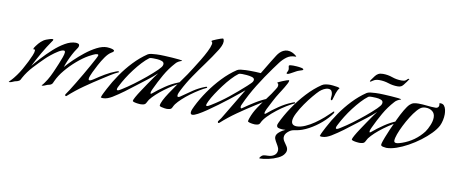

<svg xmlns="http://www.w3.org/2000/svg" viewBox="-110 -865 3304 1397"><g transform="rotate(10 1542.5 -166.5)"><path d="M388 38Q381 38 381 29Q381 25 385 21Q391 14 406.5 -11Q422 -36 443 -70Q464 -104 485.5 -141.5Q507 -179 526 -212.5Q545 -246 556.5 -268.5Q568 -291 568 -295Q568 -302 560 -302Q548 -302 529 -292.5Q510 -283 499 -277Q460 -255 417.5 -218.5Q375 -182 339.5 -139.5Q304 -97 285 -55Q281 -47 278 -39.5Q275 -32 266 -27Q259 -23 250 -21.5Q241 -20 233 -16Q226 -13 218.5 -10Q211 -7 204 -7Q200 -7 200 -8L201 -10Q206 -15 210.5 -20.5Q215 -26 219 -32Q238 -58 252.5 -87Q267 -116 279 -145Q285 -159 296 -185Q307 -211 316 -236.5Q325 -262 325 -274Q325 -286 315 -286Q300 -286 275 -270.5Q250 -255 226 -235.5Q202 -216 190 -204Q152 -167 114 -126Q76 -85 50 -38Q46 -30 42 -22.5Q38 -15 28 -11Q20 -7 11 -5.5Q2 -4 -6 0Q-13 3 -20.5 6Q-28 9 -36 9Q-40 9 -40 7Q-40 6 -30 -3.5Q-20 -13 -7 -29Q11 -51 27.5 -76.5Q44 -102 57 -128Q64 -140 76 -164Q88 -188 98 -212Q108 -236 108 -248Q108 -259 101.5 -256.5Q95 -254 95 -260Q95 -265 100.5 -273Q106 -281 109 -285Q122 -303 138.5 -318.5Q155 -334 176 -342Q184 -345 198 -349.5Q212 -354 220 -354Q226 -354 226 -350Q226 -344 220 -338Q186 -289 157 -238.5Q128 -188 101 -135Q123 -162 157 -199Q191 -236 231 -272.5Q271 -309 312.5 -333Q354 -357 391 -357Q399 -357 408.5 -354Q418 -351 418 -340Q418 -333 413.5 -324.5Q409 -316 404 -310Q392 -293 378.5 -267.5Q365 -242 353.5 -215Q342 -188 336 -168Q358 -194 392 -227Q426 -260 466 -291.5Q506 -323 546 -343.5Q586 -364 620 -364Q625 -364 638.5 -362.5Q652 -361 663.5 -357Q675 -353 675 -347Q675 -342 668 -337Q661 -332 657 -330Q636 -317 615 -287Q594 -257 576.5 -224Q559 -191 548 -168Q544 -158 536.5 -141.5Q529 -125 529 -114Q529 -105 537 -105Q544 -105 553 -110.5Q562 -116 567 -119Q602 -143 639 -165Q676 -187 716 -202Q718 -202 724 -204.5Q730 -207 731 -207Q737 -207 737 -200Q708 -187 680 -169Q652 -151 625 -134Q565 -96 505 -54Q445 -12 392 36Q390 38 388 38Z M655 6Q647 6 639 3Q644 -14 653.5 -32Q663 -50 671 -66Q700 -122 738 -177Q776 -232 822 -280.5Q868 -329 920 -364Q929 -370 947 -372.5Q965 -375 984.5 -375.5Q1004 -376 1014 -376Q1020 -376 1045 -375Q1070 -374 1100 -372Q1130 -370 1152.5 -367.5Q1175 -365 1176 -361Q1164 -358 1151 -351Q1138 -344 1130 -334Q1088 -288 1057 -233.5Q1026 -179 1000 -123Q997 -116 993.5 -108Q990 -100 990 -92Q990 -86 993 -86Q995 -86 998 -88Q1001 -90 1002 -91Q1037 -121 1083.5 -152.5Q1130 -184 1173 -200Q1174 -201 1182 -204Q1190 -207 1191 -207Q1194 -207 1195 -204.5Q1196 -202 1197 -200Q1174 -190 1144 -171.5Q1114 -153 1083.5 -130.5Q1053 -108 1027.5 -84.5Q1002 -61 987 -41Q983 -35 980 -29Q977 -23 973 -16Q967 -4 955 -1Q943 2 930 2Q926 2 912 0.5Q898 -1 885.5 -4.5Q873 -8 873 -13Q873 -20 885.5 -42.5Q898 -65 918 -95Q938 -125 958.5 -155.5Q979 -186 996 -209.5Q1013 -233 1020 -242Q988 -212 952.5 -185Q917 -158 882 -131Q844 -101 804 -71.5Q764 -42 722 -16Q707 -7 690 -0.5Q673 6 655 6ZM750 -69Q756 -69 764.5 -74Q773 -79 778 -82Q817 -106 859.5 -137.5Q902 -169 943 -203Q984 -237 1016 -268Q1024 -276 1035 -289Q1046 -302 1046 -315Q1046 -329 1030 -335Q1014 -341 994.5 -342Q975 -343 965 -343Q959 -343 950 -342.5Q941 -342 936 -338Q913 -321 887 -293Q861 -265 835.5 -231.5Q810 -198 789.5 -165Q769 -132 756 -106Q753 -101 748.5 -91.5Q744 -82 744 -75Q744 -69 750 -69Z M1125 2Q1122 2 1109 0.5Q1096 -1 1084 -4.5Q1072 -8 1072 -13Q1072 -27 1085 -53Q1098 -79 1119 -110.5Q1140 -142 1162 -173.5Q1184 -205 1203 -231Q1222 -257 1232 -272Q1245 -292 1266 -324.5Q1287 -357 1309 -393.5Q1331 -430 1347.5 -463Q1364 -496 1368 -517Q1369 -519 1369 -523Q1369 -533 1365 -535Q1361 -537 1361 -541Q1361 -543 1371.5 -548Q1382 -553 1396 -558.5Q1410 -564 1422.5 -568.5Q1435 -573 1439 -573Q1445 -573 1447 -565Q1449 -557 1449 -553Q1449 -536 1440.5 -517.5Q1432 -499 1423 -485Q1387 -428 1347 -373.5Q1307 -319 1269 -263.5Q1231 -208 1200 -147Q1196 -140 1191 -128Q1186 -116 1186 -107Q1186 -98 1193 -98Q1199 -98 1206.5 -103Q1214 -108 1218 -111Q1254 -137 1291 -161.5Q1328 -186 1369 -202Q1370 -202 1376 -204.5Q1382 -207 1383 -207Q1389 -207 1389 -200Q1366 -190 1336 -171.5Q1306 -153 1275.5 -130.5Q1245 -108 1219.5 -84.5Q1194 -61 1179 -41Q1175 -35 1171.5 -29Q1168 -23 1165 -16Q1160 -4 1148.5 -1Q1137 2 1125 2Z M1516 38Q1509 38 1509 29Q1509 25 1513 21Q1530 0 1543 -24Q1574 -76 1605 -127.5Q1636 -179 1667 -231Q1654 -220 1627 -198Q1600 -176 1565 -148.5Q1530 -121 1492 -93Q1454 -65 1419 -41Q1384 -17 1357 -2.5Q1330 12 1317 12Q1303 12 1303 -3Q1303 -14 1309 -28Q1315 -42 1320 -52Q1348 -109 1388.5 -167.5Q1429 -226 1478 -277.5Q1527 -329 1580 -364Q1589 -370 1607 -372.5Q1625 -375 1644.5 -375.5Q1664 -376 1674 -376Q1715 -376 1755 -373Q1769 -396 1783 -419.5Q1797 -443 1811 -466Q1825 -489 1843.5 -518Q1862 -547 1887 -560Q1903 -568 1919 -568Q1937 -568 1953 -561Q1969 -554 1982 -543Q1983 -542 1985.5 -540Q1988 -538 1988 -536Q1988 -535 1984.5 -535Q1981 -535 1980 -535Q1945 -535 1919 -516Q1893 -497 1873 -470.5Q1853 -444 1835 -419Q1785 -350 1739 -276Q1693 -202 1658 -124Q1653 -114 1653 -106Q1653 -103 1654.5 -99.5Q1656 -96 1660 -96Q1663 -96 1666 -99Q1707 -128 1750.5 -155Q1794 -182 1840 -200Q1842 -201 1850 -204Q1858 -207 1859 -207Q1865 -207 1865 -200Q1836 -187 1808 -169Q1780 -151 1753 -134Q1693 -96 1633 -54Q1573 -12 1520 36Q1518 38 1516 38ZM1409 -69Q1415 -69 1424 -74Q1433 -79 1438 -82Q1502 -121 1560.5 -168Q1619 -215 1674 -265Q1682 -273 1698 -288Q1714 -303 1714 -316Q1714 -329 1695.5 -334.5Q1677 -340 1655.5 -341.5Q1634 -343 1624 -343Q1618 -343 1609.5 -342.5Q1601 -342 1596 -338Q1574 -322 1547.5 -293.5Q1521 -265 1495.5 -231Q1470 -197 1448.5 -164Q1427 -131 1415 -106Q1413 -100 1408.5 -91Q1404 -82 1404 -75Q1404 -69 1409 -69Z M1946 -401Q1940 -401 1940 -405Q1940 -410 1945 -418Q1950 -426 1950 -437Q1950 -443 1948 -448.5Q1946 -454 1946 -459Q1946 -466 1959.5 -467Q1973 -468 1977 -468Q1983 -468 2002 -467Q2021 -466 2038 -462.5Q2055 -459 2055 -452Q2055 -450 2052.5 -448.5Q2050 -447 2048 -446Q2037 -442 2027 -439Q2017 -436 2006 -430Q2000 -427 1988 -420Q1976 -413 1964 -407Q1952 -401 1946 -401ZM1776 2Q1772 2 1759.5 0.5Q1747 -1 1735.5 -4.5Q1724 -8 1724 -13Q1724 -16 1726.5 -24.5Q1729 -33 1730 -36Q1745 -79 1772 -119.5Q1799 -160 1829.5 -199.5Q1860 -239 1883 -277Q1888 -284 1891.5 -291.5Q1895 -299 1895 -307Q1895 -318 1890 -320.5Q1885 -323 1885 -325Q1885 -327 1895.5 -332Q1906 -337 1920.5 -343Q1935 -349 1948 -353.5Q1961 -358 1965 -358Q1968 -358 1968 -354Q1968 -347 1961 -333Q1954 -319 1944 -302.5Q1934 -286 1925.5 -272.5Q1917 -259 1913 -253Q1893 -222 1876 -189Q1859 -156 1842 -123Q1839 -116 1835.5 -107.5Q1832 -99 1832 -92Q1832 -86 1835 -86Q1837 -86 1840 -88Q1843 -90 1844 -91Q1879 -121 1924 -151.5Q1969 -182 2012 -199Q2014 -200 2023 -203.5Q2032 -207 2033 -207Q2039 -207 2039 -200Q2014 -189 1980.5 -168.5Q1947 -148 1913.5 -122Q1880 -96 1853 -68.5Q1826 -41 1815 -16Q1810 -4 1798.5 -1Q1787 2 1776 2Z M1985 3Q1973 3 1955.5 -0.5Q1938 -4 1938 -20Q1938 -25 1940 -29Q1942 -33 1943 -37Q1970 -96 2011.5 -158Q2053 -220 2103 -274Q2153 -328 2207 -364Q2219 -372 2236 -374.5Q2253 -377 2267 -377Q2271 -377 2288 -375.5Q2305 -374 2321 -371Q2337 -368 2338 -363Q2325 -348 2317 -324Q2309 -300 2304 -281Q2303 -278 2301.5 -273Q2300 -268 2295 -268Q2291 -268 2290 -272.5Q2289 -277 2289 -279Q2289 -286 2290 -292.5Q2291 -299 2291 -306Q2291 -322 2284 -334Q2277 -346 2259 -346Q2243 -346 2226 -337Q2209 -328 2197 -317Q2181 -302 2154.5 -270.5Q2128 -239 2102 -201.5Q2076 -164 2058 -128.5Q2040 -93 2040 -71Q2040 -53 2050.5 -45Q2061 -37 2078 -37Q2107 -37 2141 -52Q2175 -67 2208 -90Q2241 -113 2270 -138.5Q2299 -164 2319 -184Q2321 -186 2323 -188Q2325 -190 2328 -190Q2331 -190 2331 -186Q2331 -181 2327 -175Q2302 -139 2260.5 -103Q2219 -67 2171 -41Q2123 -15 2078 -8Q2055 -4 2031.5 -0.5Q2008 3 1985 3ZM1854 240Q1850 240 1853 233Q1867 213 1882 212Q1893 210 1908 210Q1923 210 1936 206Q1976 193 1976 156Q1976 144 1967 128Q1958 112 1948.5 95.5Q1939 79 1939 66Q1939 47 1959.5 29.5Q1980 12 2007 0.5Q2034 -11 2052 -11Q2059 -11 2060 -10Q2061 -9 2061 -5Q2042 -2 2021 16.5Q2000 35 2000 57Q2000 72 2010 87Q2020 102 2030 116.5Q2040 131 2040 146Q2040 150 2038.5 156.5Q2037 163 2032 171Q2020 193 1987.5 208.5Q1955 224 1918 232Q1881 240 1854 240Z M2273 6Q2265 6 2257 3Q2262 -14 2271.5 -32Q2281 -50 2289 -66Q2318 -122 2356 -177Q2394 -232 2440 -280.5Q2486 -329 2538 -364Q2547 -370 2565 -372.5Q2583 -375 2602.5 -375.5Q2622 -376 2632 -376Q2638 -376 2663 -375Q2688 -374 2718 -372Q2748 -370 2770.5 -367.5Q2793 -365 2794 -361Q2782 -358 2769 -351Q2756 -344 2748 -334Q2706 -288 2675 -233.5Q2644 -179 2618 -123Q2615 -116 2611.5 -108Q2608 -100 2608 -92Q2608 -86 2611 -86Q2613 -86 2616 -88Q2619 -90 2620 -91Q2655 -121 2701.5 -152.5Q2748 -184 2791 -200Q2792 -201 2800 -204Q2808 -207 2809 -207Q2812 -207 2813 -204.5Q2814 -202 2815 -200Q2792 -190 2762 -171.5Q2732 -153 2701.5 -130.5Q2671 -108 2645.5 -84.5Q2620 -61 2605 -41Q2601 -35 2598 -29Q2595 -23 2591 -16Q2585 -4 2573 -1Q2561 2 2548 2Q2544 2 2530 0.5Q2516 -1 2503.5 -4.5Q2491 -8 2491 -13Q2491 -20 2503.5 -42.5Q2516 -65 2536 -95Q2556 -125 2576.5 -155.5Q2597 -186 2614 -209.5Q2631 -233 2638 -242Q2606 -212 2570.5 -185Q2535 -158 2500 -131Q2462 -101 2422 -71.5Q2382 -42 2340 -16Q2325 -7 2308 -0.5Q2291 6 2273 6ZM2368 -69Q2374 -69 2382.5 -74Q2391 -79 2396 -82Q2435 -106 2477.5 -137.5Q2520 -169 2561 -203Q2602 -237 2634 -268Q2642 -276 2653 -289Q2664 -302 2664 -315Q2664 -329 2648 -335Q2632 -341 2612.5 -342Q2593 -343 2583 -343Q2577 -343 2568 -342.5Q2559 -342 2554 -338Q2531 -321 2505 -293Q2479 -265 2453.5 -231.5Q2428 -198 2407.5 -165Q2387 -132 2374 -106Q2371 -101 2366.5 -91.5Q2362 -82 2362 -75Q2362 -69 2368 -69ZM2549 -450Q2547 -450 2547 -453Q2547 -456 2549 -458.5Q2551 -461 2552 -463Q2565 -481 2574.5 -494Q2584 -507 2597 -514.5Q2610 -522 2632 -522Q2668 -522 2702 -510Q2736 -498 2772 -498Q2792 -498 2800.5 -503.5Q2809 -509 2813 -514Q2817 -519 2822 -519Q2827 -519 2827 -518L2826 -515Q2822 -509 2813 -496Q2804 -483 2794 -471Q2784 -459 2777 -456Q2771 -453 2764.5 -452Q2758 -451 2751 -451Q2716 -451 2682.5 -462Q2649 -473 2614 -473Q2586 -473 2569.5 -461.5Q2553 -450 2549 -450Z M2748 4Q2741 4 2724.5 0.5Q2708 -3 2708 -12Q2708 -21 2715 -41Q2722 -61 2726 -71Q2734 -93 2750.5 -130.5Q2767 -168 2786.5 -210Q2806 -252 2826 -286Q2846 -320 2861 -334Q2875 -347 2890 -350.5Q2905 -354 2923 -354Q2955 -354 2987 -350Q3019 -346 3052 -346Q3062 -346 3068.5 -352.5Q3075 -359 3075 -369Q3075 -372 3074 -375.5Q3073 -379 3073 -382Q3073 -384 3081 -384Q3099 -384 3108.5 -372Q3118 -360 3121.5 -343Q3125 -326 3125 -310Q3125 -289 3120 -266Q3115 -243 3106 -224Q3091 -195 3060.5 -163.5Q3030 -132 2990 -102Q2950 -72 2906.5 -48Q2863 -24 2822 -10Q2781 4 2748 4ZM2814 -43Q2824 -43 2834 -46Q2844 -49 2854 -52Q2949 -85 3009 -163Q3024 -184 3037 -215.5Q3050 -247 3050 -273Q3050 -303 3030 -318.5Q3010 -334 2981 -334Q2967 -334 2956 -330Q2939 -324 2918 -300Q2897 -276 2876 -242.5Q2855 -209 2837 -173Q2819 -137 2808 -106.5Q2797 -76 2797 -58Q2797 -43 2814 -43Z"/></g></svg>

Font: My Soul
Style: Regular
Weight: 400
Designer: Robert E. Leuschke
Foundry: Robert E. Leuschke
Version: Version 1.010; ttfautohint (v1.8.4.7-5d5b)